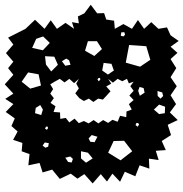

<svg xmlns="http://www.w3.org/2000/svg" viewBox="-4 -752 770 806"><g transform="rotate(90 381.0 -349.0)"><path d="M99 -71 61 -111 99 -151 63 -177 99 -203 74 -239 99 -275 71 -266 76 -295 47 -291 34 -318 -2 -345 34 -372 33 -401 60 -410 65 -443 99 -446 79 -482 99 -518 62 -543 99 -569 71 -599 99 -629 93 -665 126 -680 150 -714 174 -680 200 -709 226 -680 264 -704 302 -680 340 -706 378 -680 415 -703 450 -677 482 -710 502 -668 545 -682 570 -643 608 -660 611 -618 650 -630 644 -589 686 -591 672 -550 718 -532 699 -488 741 -468 707 -436 740 -413 709 -387 748 -353 709 -318 728 -289 707 -261 729 -215 690 -183 702 -143 662 -130 672 -83 625 -88 613 -55 578 -58 565 -19 530 -38 507 -12 475 -26 448 12 415 -20 393 14 371 -20 332 16 292 -20 264 2 237 -20 201 11 165 -20 136 2ZM453 -656 426 -657 417 -632 438 -610 457 -632ZM392 -638 381 -649 366 -645 360 -625 381 -626ZM258 -552 229 -595 172 -578 167 -506 241 -492ZM367 -571 348 -567 343 -550 359 -544 380 -551ZM510 -542 500 -548 494 -543 495 -536 503 -533ZM332 -175 352 -187 371 -175 390 -190 410 -176 424 -197 448 -189 450 -216 477 -217 473 -240 492 -255 476 -277 495 -295 486 -316 496 -336 482 -357 496 -377 482 -397 494 -418 481 -436 489 -458 464 -468 470 -494 446 -495 438 -517 415 -505 398 -525 379 -507 359 -525 340 -511 321 -525 328 -505 309 -497 319 -477 309 -458 325 -438 309 -418 329 -431 341 -410 361 -428 381 -410 396 -396 392 -376 406 -356 392 -337 402 -316 390 -297 370 -280 349 -295 329 -284 309 -295 327 -275 309 -255 324 -235 309 -215 320 -195ZM651 -470 613 -519 569 -485 570 -441 619 -418ZM131 -482 124 -489 113 -486 114 -473 128 -471ZM291 -417 274 -442 246 -432 242 -399 274 -393ZM184 -392 151 -371V-333L191 -321L213 -360ZM313 -385 305 -384 306 -377 311 -373 319 -378ZM575 -361 552 -373 545 -349 559 -336 573 -343ZM661 -325 643 -353 619 -333 613 -304H643ZM660 -265 645 -270 635 -259 640 -238 658 -250ZM250 -260 231 -254 224 -242 235 -224 254 -238ZM250 -207 216 -192 214 -153 249 -157 278 -179ZM158 -173 131 -145 141 -116 179 -99 189 -144ZM594 -166 579 -169 576 -152 589 -143 598 -154ZM523 -161 515 -166 509 -163 510 -157 518 -153ZM461 -137 438 -144 419 -133 431 -114 453 -111ZM337 -136 290 -126 282 -82 321 -55 350 -91Z"/></g></svg>

Font: Rubik Gemstones
Style: Regular
Weight: 400
Designer: Hubert and Fischer, NaN
Foundry: Hubert and Fischer, NaN
Version: Version 2.200